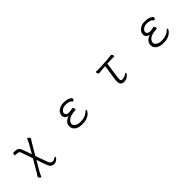

<svg xmlns="http://www.w3.org/2000/svg" viewBox="328 -1837 3344 3344"><g transform="rotate(-45 2000.0 -165.5)"><path d="M646 159H649Q675 159 698.5 146Q722 133 737 116Q752 99 752 88Q752 79 742 79Q733 79 715 91Q693 108 663 108Q632 107 616 88.5Q600 70 586 30L514 -174L628 -368Q638 -385 651 -405Q664 -425 673 -438Q676 -443 676 -448Q676 -462 661.5 -476Q647 -490 634 -490Q626 -490 623 -482Q615 -460 603.5 -435Q592 -410 582 -392L492 -237L440 -385Q431 -411 422.5 -430Q414 -449 400.5 -461.5Q387 -474 361.5 -480Q336 -486 292 -486Q280 -486 273 -474.5Q266 -463 266 -452Q266 -444 270 -437.5Q274 -431 284 -431Q323 -431 342 -427Q361 -423 370 -410Q379 -397 389 -369L456 -176L340 23Q328 44 315 65Q302 86 288 106Q285 110 285 116Q285 129 296.5 144Q308 159 321 159Q331 159 336 147Q346 125 358 99Q370 73 380 57L479 -112L538 58Q558 113 583.5 136Q609 159 646 159Z M1419 -259Q1297 -215 1297 -119Q1297 -59 1345.5 -21.5Q1394 16 1494 16Q1553 16 1595 0.5Q1637 -15 1663 -37Q1689 -59 1701 -78.5Q1713 -98 1713 -106Q1713 -118 1703 -118Q1696 -118 1682 -106Q1644 -69 1599 -53Q1554 -37 1496 -37Q1432 -37 1393 -61Q1354 -85 1354 -119Q1354 -151 1379 -180.5Q1404 -210 1454 -228Q1471 -234 1506 -238.5Q1541 -243 1572 -246Q1584 -247 1584 -262Q1584 -276 1574.5 -291.5Q1565 -307 1553 -307Q1552 -307 1551 -306.5Q1550 -306 1549 -306Q1532 -301 1509 -297.5Q1486 -294 1467 -294Q1430 -294 1414 -305.5Q1398 -317 1394.5 -330Q1391 -343 1391 -347Q1391 -365 1405.5 -385Q1420 -405 1447.5 -419Q1475 -433 1514 -433Q1544 -433 1576.5 -427.5Q1609 -422 1633 -396Q1638 -390 1642.5 -385Q1647 -380 1653 -380Q1658 -380 1671 -391.5Q1684 -403 1684 -420Q1684 -428 1667.5 -443Q1651 -458 1614.5 -471Q1578 -484 1516 -484Q1458 -484 1417 -463Q1376 -442 1355 -410.5Q1334 -379 1334 -347Q1334 -311 1355 -287.5Q1376 -264 1419 -259Z M2480 -420 2440 -144Q2438 -128 2436.5 -114.5Q2435 -101 2435 -88Q2435 9 2521 9Q2559 9 2589 -7Q2619 -23 2637 -43Q2655 -63 2655 -75Q2655 -86 2646 -86Q2638 -86 2621 -74Q2602 -59 2574.5 -51.5Q2547 -44 2529 -44Q2510 -44 2501.5 -54Q2493 -64 2493 -89Q2493 -99 2494 -110.5Q2495 -122 2497 -136L2537 -423L2602 -427Q2610 -428 2620 -428Q2630 -428 2640 -428Q2660 -428 2678.5 -427.5Q2697 -427 2705 -427Q2716 -427 2716 -441Q2716 -455 2707 -470Q2698 -485 2686 -485H2684Q2672 -484 2647.5 -480.5Q2623 -477 2601 -475L2405 -464Q2400 -464 2393.5 -463.5Q2387 -463 2379 -463Q2357 -463 2334 -464Q2311 -465 2302 -465Q2291 -465 2291 -450Q2291 -437 2300 -421.5Q2309 -406 2322 -406H2323Q2334 -407 2361 -411Q2388 -415 2406 -416Z M3419 -259Q3297 -215 3297 -119Q3297 -59 3345.5 -21.5Q3394 16 3494 16Q3553 16 3595 0.5Q3637 -15 3663 -37Q3689 -59 3701 -78.5Q3713 -98 3713 -106Q3713 -118 3703 -118Q3696 -118 3682 -106Q3644 -69 3599 -53Q3554 -37 3496 -37Q3432 -37 3393 -61Q3354 -85 3354 -119Q3354 -151 3379 -180.5Q3404 -210 3454 -228Q3471 -234 3506 -238.5Q3541 -243 3572 -246Q3584 -247 3584 -262Q3584 -276 3574.5 -291.5Q3565 -307 3553 -307Q3552 -307 3551 -306.5Q3550 -306 3549 -306Q3532 -301 3509 -297.5Q3486 -294 3467 -294Q3430 -294 3414 -305.5Q3398 -317 3394.5 -330Q3391 -343 3391 -347Q3391 -365 3405.5 -385Q3420 -405 3447.5 -419Q3475 -433 3514 -433Q3544 -433 3576.5 -427.5Q3609 -422 3633 -396Q3638 -390 3642.5 -385Q3647 -380 3653 -380Q3658 -380 3671 -391.5Q3684 -403 3684 -420Q3684 -428 3667.5 -443Q3651 -458 3614.5 -471Q3578 -484 3516 -484Q3458 -484 3417 -463Q3376 -442 3355 -410.5Q3334 -379 3334 -347Q3334 -311 3355 -287.5Q3376 -264 3419 -259Z"/></g></svg>

Font: Klee One
Style: Regular
Weight: 400
Designer: Fontworks Inc.
Foundry: Fontworks Inc.
Version: Version 1.100